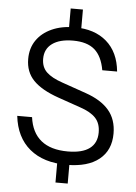

<svg xmlns="http://www.w3.org/2000/svg" viewBox="-61 -876 731 1032"><g transform="rotate(5 304.0 -360.5)"><path d="M278 -696V-830H344V-696ZM344 -20V109H278V-20ZM330 9Q204 9 129.5 -53Q55 -115 42 -230H122Q133 -147 185 -105Q237 -63 329 -63Q407 -63 446.5 -92.5Q486 -122 486 -179Q486 -228 459 -257Q432 -286 375 -305L254 -347Q162 -379 118 -424.5Q74 -470 74 -540Q74 -598 103 -640.5Q132 -683 185 -707Q238 -731 308 -731Q416 -731 481 -674.5Q546 -618 556 -514H476Q463 -589 422.5 -624Q382 -659 306 -659Q234 -659 194 -630Q154 -601 154 -548Q154 -503 182 -476Q210 -449 269 -429L398 -384Q482 -355 524 -305.5Q566 -256 566 -180Q566 -90 504.5 -40.5Q443 9 330 9Z"/></g></svg>

Font: Instrument Sans
Style: Regular
Weight: 400
Designer: Rodrigo Fuenzalida
Foundry: fragTYPE
Version: Version 1.000;gftools[0.9.28]